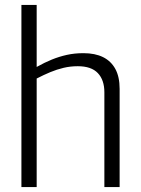

<svg xmlns="http://www.w3.org/2000/svg" viewBox="-20 -760 573 780"><path d="M67 0V-740H129V-488Q161 -506 190.5 -518Q220 -530 251.5 -537Q283 -544 319 -544Q366 -544 398.5 -528Q431 -512 448.5 -480Q466 -448 466 -399V0H404V-385Q404 -435 377.5 -463Q351 -491 296 -491Q266 -491 238.5 -484.5Q211 -478 184.5 -467Q158 -456 129 -441V0Z"/></svg>

Font: Georama ExtraCondensed Thin Light
Style: Regular
Weight: 300
Version: Version 1.001